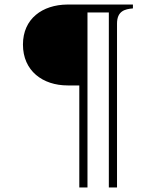

<svg xmlns="http://www.w3.org/2000/svg" viewBox="-20 -720 648 845"><path d="M565 -700H329H278H276C167 -699 81 -638 81 -524C81 -408 168 -344 278 -344H329V105H365V-665H459V105H495V-616C495 -672 530 -680 565 -683Z"/></svg>

Font: Sprat Condesed
Style: Bold
Weight: 700
Width: 3
Designer: Ethan Nakache
Foundry: Collletttivo
Version: Version 2.000;Glyphs 3.2 (3217)